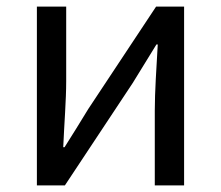

<svg xmlns="http://www.w3.org/2000/svg" viewBox="-20 -563 671 583"><path d="M92 0H177L383 -311C403 -344 434 -394 455 -428H459C455 -357 450 -284 450 -227V0H539V-543H454L248 -232C228 -199 197 -149 176 -116H172C175 -186 181 -259 181 -316V-543H92Z"/></svg>

Font: Noto Sans Mono CJK JP Regular
Style: Regular
Weight: 400
Designer: Ryoko NISHIZUKA (kana & ideographs); Paul D. Hunt (Latin, Greek & Cyrillic); Wenlong ZHANG (bopomofo); Sandoll Communica
Foundry: Adobe Systems Incorporated
Version: Version 1.004;PS 1.004;hotconv 1.0.82;makeotf.lib2.5.63406